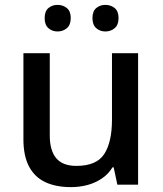

<svg xmlns="http://www.w3.org/2000/svg" viewBox="-20 -757 667 787"><path d="M271 10Q209 10 165.5 -10.5Q122 -31 99 -74.5Q76 -118 76 -186V-539H184V-202Q184 -140 210.5 -108.5Q237 -77 293 -77Q376 -77 407.5 -126Q439 -175 439 -267V-539H546V0H461L446 -71H441Q424 -43 397 -25Q370 -7 338 1.5Q306 10 271 10ZM163 -683Q163 -711 178.5 -724Q194 -737 216 -737Q238 -737 254 -724Q270 -711 270 -683Q270 -655 254 -641.5Q238 -628 216 -628Q194 -628 178.5 -641.5Q163 -655 163 -683ZM359 -683Q359 -711 374.5 -724Q390 -737 412 -737Q434 -737 450 -724Q466 -711 466 -683Q466 -655 450 -641.5Q434 -628 412 -628Q390 -628 374.5 -641.5Q359 -655 359 -683Z"/></svg>

Font: Noto Sans Symbols Medium
Style: Regular
Weight: 500
Version: Version 2.002